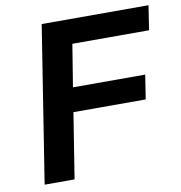

<svg xmlns="http://www.w3.org/2000/svg" viewBox="-79 -779 806 853"><g transform="rotate(-10 323.5 -352.5)"><path d="M54 0 165 -705H647L630 -595H284L253 -404H579L562 -295H236L189 0Z"/></g></svg>

Font: Nunito Sans 8pt
Style: Bold Italic
Weight: 700
Italic angle: -9°
Version: Version 3.101;gftools[0.9.27]